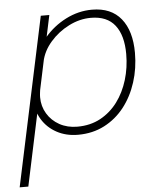

<svg xmlns="http://www.w3.org/2000/svg" viewBox="-62 -586 733 851"><g transform="rotate(-5 304.0 -160.0)"><path d="M-9 218.5 150.5 -531H188.5L29.5 218.5ZM269.5 9Q216.5 9 175 -13.5Q133.5 -36 109.8 -74.8Q86 -113.5 86 -162Q86 -177 88.2 -190.2Q90.5 -203.5 91.5 -206.5L119.5 -207Q119 -203 117.5 -191.8Q116 -180.5 116 -171Q116 -131 135.8 -98.2Q155.5 -65.5 190.2 -46.2Q225 -27 269.5 -27Q327.5 -27 372.5 -51.5Q417.5 -76 448.8 -118Q480 -160 496.5 -214.5Q513 -269 513 -329Q513 -412 477.8 -457.2Q442.5 -502.5 370.5 -502.5Q320.5 -502.5 272.5 -478.2Q224.5 -454 189.8 -414.2Q155 -374.5 145 -327L114 -327.5Q126.5 -386 166.2 -433.5Q206 -481 262 -509.5Q318 -538 378.5 -538Q463.5 -538 507.8 -483.2Q552 -428.5 552 -331Q552 -262 532.2 -200.5Q512.5 -139 475.8 -92Q439 -45 386.8 -18Q334.5 9 269.5 9Z"/></g></svg>

Font: Epilogue ExtraLight
Style: Italic
Weight: 250
Italic angle: -12°
Designer: Tyler Finck
Foundry: Etcetera Type Co
Version: Version 2.112